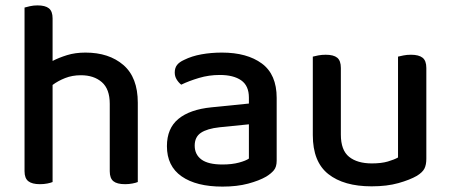

<svg xmlns="http://www.w3.org/2000/svg" viewBox="-20 -677 1670 712"><path d="M387 -292Q387 -347 357.5 -372.5Q328 -398 280 -398Q248 -398 221.5 -387.5Q195 -377 175 -362V-2Q168 1 155.5 3.5Q143 6 128 6Q99 6 85 -5Q71 -16 71 -42V-649Q78 -651 91 -654Q104 -657 119 -657Q148 -657 161.5 -646Q175 -635 175 -609V-451Q198 -463 228.5 -472.5Q259 -482 297 -482Q384 -482 437.5 -436Q491 -390 491 -296V-2Q484 1 471 3.5Q458 6 444 6Q414 6 400.5 -5Q387 -16 387 -42V-292Z M805 -67Q840 -67 866 -74Q892 -81 903 -89V-216L794 -205Q748 -200 725 -184.5Q702 -169 702 -137Q702 -104 727 -85.5Q752 -67 805 -67ZM803 -482Q896 -482 951 -441.5Q1006 -401 1006 -314V-81Q1006 -58 995.5 -45.5Q985 -33 967 -22Q941 -7 900 4Q859 15 805 15Q708 15 653.5 -23Q599 -61 599 -135Q599 -201 641.5 -236Q684 -271 764 -279L903 -293V-315Q903 -359 874.5 -379Q846 -399 795 -399Q755 -399 718 -388Q681 -377 652 -363Q642 -371 635 -382.5Q628 -394 628 -408Q628 -425 636.5 -436Q645 -447 663 -455Q691 -469 727 -475.5Q763 -482 803 -482Z M1140 -467Q1147 -469 1160 -471.5Q1173 -474 1188 -474Q1217 -474 1230.5 -463Q1244 -452 1244 -425V-178Q1244 -120 1274.5 -95.5Q1305 -71 1359 -71Q1394 -71 1418 -78Q1442 -85 1456 -93V-467Q1464 -469 1476.5 -471.5Q1489 -474 1504 -474Q1533 -474 1547 -463Q1561 -452 1561 -425V-88Q1561 -66 1554 -52Q1547 -38 1526 -25Q1500 -10 1457.5 2Q1415 14 1358 14Q1255 14 1197.5 -31.5Q1140 -77 1140 -176Z"/></svg>

Font: Baloo Paaji 2 Medium
Style: Regular
Weight: 500
Designer: Shuchita Grover, Noopur Datye and Ek Type
Foundry: Ek Type
Version: Version 1.640;hotconv 1.0.111;makeotfexe 2.5.65597; ttfautoh